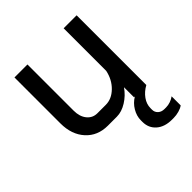

<svg xmlns="http://www.w3.org/2000/svg" viewBox="-196 -627 972 972"><g transform="rotate(-45 289.5 -141.5)"><path d="M559 131V196Q547 205 527.5 210.5Q508 216 489 216H477Q425 216 394 189Q363 162 363 118V107Q363 76 380.5 46.5Q398 17 427 0H421V-72Q397 -37 361 -14.5Q325 8 290 8H226Q153 8 108.5 -41Q64 -90 64 -170V-499H157V-168Q157 -126 178 -100Q199 -74 233 -74H293Q335 -74 370 -108Q405 -142 416 -194V-499H509V0Q478 17 459.5 43Q441 69 441 98V109Q441 127 454 139Q467 151 488 151H500Q515 151 531 145.5Q547 140 559 131Z"/></g></svg>

Font: Bai Jamjuree Medium
Style: Regular
Weight: 500
Version: Version 1.000; ttfautohint (v1.6)